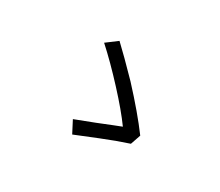

<svg xmlns="http://www.w3.org/2000/svg" viewBox="-104 -879 1208 1052"><g transform="rotate(30 500.0 -353.0)"><path d="M462 -81 425 -66 386 -141Q521 -192 593 -222L644 -242Q593 -313 500 -414Q407 -515 325 -589L393 -640Q453 -584 556 -478Q678 -346 751 -247L729 -183Q652 -158 564.5 -122.5Q477 -87 462 -81Z"/></g></svg>

Font: Merged Yaku Han JP
Style: Regular
Weight: 400
Designer: Ryoko NISHIZUKA 西塚涼子 (kana, bopomofo & ideographs); Paul D. Hunt (Latin, Greek & Cyrillic); Sandoll Communications 산돌커뮤니
Foundry: Adobe
Version: Version 2.004